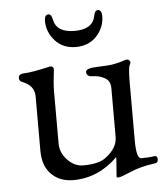

<svg xmlns="http://www.w3.org/2000/svg" viewBox="-48 -651 623 714"><g transform="rotate(-5 263.5 -294.5)"><path d="M328.1 -586.9Q332 -607.9 342.8 -607.9Q357.9 -607.9 357.9 -584Q357.9 -543 329.1 -510.7Q299.8 -478.5 251 -478Q202.1 -478 172.9 -510.7Q144 -543.5 144 -584Q144 -607.9 159.2 -607.9Q169.9 -607.9 173.8 -586.9Q183.6 -538.1 251 -538.1Q318.4 -538.1 328.1 -586.9ZM85 -105V-308.1Q85 -348.1 42 -365.2Q28.8 -369.1 28.8 -381.8Q28.8 -394.5 43.9 -397Q79.1 -397.9 147 -414.1Q154.3 -415 158.2 -411.1Q162.1 -407.2 161.1 -399.9Q155.3 -354 154.8 -323.2V-127.9Q154.3 -91.8 180.7 -64.5Q207 -37.1 238.8 -37.1Q296.9 -37.1 323.2 -57.1Q368.2 -90.3 368.2 -131.8V-314.9Q368.2 -341.8 347.2 -353Q326.2 -364.3 303.2 -364.3Q280.3 -364.3 279.8 -381.8Q279.8 -396.5 322.3 -397.5Q364.7 -398.4 385.3 -402.3Q405.8 -405.8 432.1 -415H434.1Q440.9 -415 445.3 -409.2Q449.7 -403.3 443.8 -393.6Q438 -383.8 438 -326.2V-113.8Q438 -44.9 456.1 -44.9Q486.8 -44.9 502 -47.9Q517.1 -50.8 517.1 -36.1Q517.1 -21.5 502.9 -21Q451.2 -14.2 412.6 2.4Q374 19 366.2 19Q358.4 19 358.9 15.1L363.8 -50.8V-57.1Q292 13.7 199.2 14.2Q148.4 14.6 116.7 -16.6Q85 -47.9 85 -105Z"/></g></svg>

Font: EBGaramond
Style: Regular
Weight: 400
Version: Version 000.012g